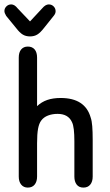

<svg xmlns="http://www.w3.org/2000/svg" viewBox="-23 -841 498 870"><path d="M145 -360V-580Q145 -604 134 -617Q123 -630 103 -630Q84 -630 73 -617Q62 -604 62 -580V-41Q62 -18 73 -4.5Q84 9 103 9Q123 9 134 -4.5Q145 -18 145 -41V-192Q145 -234 149.5 -258Q154 -282 164 -295Q175 -310 194.5 -317.5Q214 -325 238 -325Q286 -325 303 -288Q309 -276 311.5 -254Q314 -232 314 -201V-41Q314 -18 324.5 -4.5Q335 9 355 9Q375 9 386 -4.5Q397 -18 397 -41V-208Q397 -244 395 -269Q393 -294 388 -308Q363 -397 252 -397Q217 -397 191 -388Q165 -379 145 -360ZM113 -744 57 -803Q43 -821 28 -821Q15 -821 6 -812Q-3 -803 -3 -791Q-3 -782 5 -769L50 -714Q66 -693 80 -684.5Q94 -676 113 -676Q132 -676 146 -684.5Q160 -693 177 -715L221 -770Q225 -775 227 -780Q229 -785 229 -790Q229 -803 220 -812Q211 -821 198 -821Q183 -821 168 -803Z"/></svg>

Font: Beiruti Medium
Style: Regular
Weight: 500
Designer: Arlette Boutros
Foundry: Boutros
Version: Version 1.41